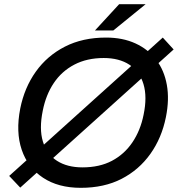

<svg xmlns="http://www.w3.org/2000/svg" viewBox="-20 -890 856 920"><path d="M77 9 24 -47 760 -710 812 -653ZM367 10Q259 10 186 -38.5Q113 -87 84 -172.5Q55 -258 77 -370Q97 -470 151.5 -546.5Q206 -623 291 -666.5Q376 -710 488 -710Q568 -710 629 -682Q690 -654 728.5 -603.5Q767 -553 779.5 -483Q792 -413 775 -329Q755 -229 700.5 -152.5Q646 -76 562.5 -33Q479 10 367 10ZM375 -88Q457 -88 516.5 -119.5Q576 -151 614.5 -208Q653 -265 668 -340Q686 -426 667.5 -487Q649 -548 600 -580Q551 -612 477 -612Q397 -612 336.5 -580.5Q276 -549 238 -492.5Q200 -436 185 -360Q167 -273 185.5 -212Q204 -151 253 -119.5Q302 -88 375 -88ZM435 -744 551 -870H678L523 -744Z"/></svg>

Font: REM
Style: Italic
Weight: 400
Italic angle: -11°
Designer: Octavio Pardo
Foundry: Ashler Design
Version: Version 1.005;gftools[0.9.28]